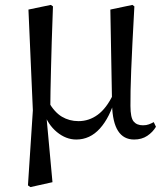

<svg xmlns="http://www.w3.org/2000/svg" viewBox="-20 -554 673 783"><path d="M94 202 114 -104 96 -515 187 -534 196 -528Q193 -446 191 -383.5Q189 -321 188 -272.5Q187 -224 186 -183.5Q185 -143 185 -104L169 -83L194 189L104 209ZM527 15Q484 15 461.5 -20Q439 -55 437 -126V-130L430 -515L520 -534L528 -528Q523 -441 520 -377Q517 -313 515 -266.5Q513 -220 512.5 -185.5Q512 -151 512 -122Q512 -74 525 -58.5Q538 -43 563 -43Q577 -43 587.5 -47Q598 -51 607 -56L616 -37Q603 -15 580.5 0Q558 15 527 15ZM291 15Q249 15 212 -15.5Q175 -46 158 -97H155L177 -140Q202 -96 232.5 -78Q263 -60 300 -60Q343 -60 378.5 -86Q414 -112 441 -168L453 -156H451Q428 -75 387.5 -30Q347 15 291 15Z"/></svg>

Font: Noto Serif KR ExtraLight Medium
Style: Regular
Weight: 500
Version: Version 2.002-H1;hotconv 1.1.0;makeotfexe 2.6.0